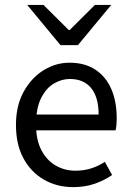

<svg xmlns="http://www.w3.org/2000/svg" viewBox="-20 -755 536 787"><path d="M279.4 12Q213.8 12 160.7 -18.3Q107.5 -48.6 76.4 -105.5Q45.4 -162.5 45.4 -242.9Q45.4 -322.1 77.1 -379.2Q108.7 -436.4 158.8 -467.2Q208.8 -498 264.9 -498Q327.3 -498 370.5 -469.7Q413.8 -441.5 436.1 -390.3Q458.4 -339.2 458.4 -270Q458.4 -257.5 457.5 -245.2Q456.6 -232.9 453.9 -220.8H104.3V-285.6H384.2Q384.2 -356.4 353.7 -393.9Q323.1 -431.3 266.1 -431.3Q232.7 -431.3 201 -412.7Q169.3 -394 148.5 -352.8Q127.7 -311.5 127.7 -243.7Q127.7 -181.8 149.4 -139.9Q171.2 -98 208.1 -76.6Q244.9 -55.3 288.7 -55.3Q324.2 -55.3 354.4 -65Q384.7 -74.8 409.7 -91.6L439.6 -37.7Q408.3 -16 368.7 -2Q329.1 12 279.4 12ZM227.9 -570 91.6 -734.7H158.4L261.7 -632H265.7L369 -734.7H435.8L299.4 -570Z"/></svg>

Font: Source Sans 3 VF
Style: Regular
Weight: 200
Designer: Paul D. Hunt
Foundry: Adobe
Version: Version 3.046;hotconv 1.0.118;makeotfexe 2.5.65603